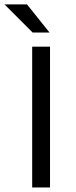

<svg xmlns="http://www.w3.org/2000/svg" viewBox="-47 -832 338 852"><path d="M97.9 -687.5H172.9L72.9 -812.5H-27.1ZM95.8 0H175V-625H95.8Z"/></svg>

Font: Afacad
Style: Regular
Weight: 400
Designer: Kristian Moeller
Foundry: Dicotype
Version: Version 1.000